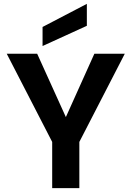

<svg xmlns="http://www.w3.org/2000/svg" viewBox="-20 -977 683 997"><path d="M392 -240 628 -698H470L322 -369L173 -698H15L251 -240V0H392ZM201 -837V-738L431 -843V-957Z"/></svg>

Font: Matrixport Bold
Style: Regular
Weight: 600
Designer: Ninad Kale (Devanagari), Jonny Pinhorn (Latin)
Foundry: Indian Type Foundry
Version: Version 2.000;PS 1.0;hotconv 1.0.79;makeotf.lib2.5.61930; tt